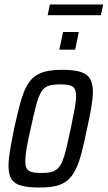

<svg xmlns="http://www.w3.org/2000/svg" viewBox="-20 -830 481 858"><path d="M155 8Q105 8 74.5 -0.5Q44 -9 31 -30Q18 -51 18 -89Q18 -118 25 -159Q32 -200 43 -255Q57 -318 69 -363.5Q81 -409 96 -439Q111 -469 132 -486Q153 -503 183.5 -510.5Q214 -518 258 -518Q309 -518 339 -509Q369 -500 382 -479Q395 -458 395 -419Q395 -391 388 -350Q381 -309 369 -255Q356 -191 344 -145.5Q332 -100 317 -70.5Q302 -41 281 -23.5Q260 -6 229.5 1Q199 8 155 8ZM164 -57Q191 -57 208 -61Q225 -65 237.5 -76.5Q250 -88 259 -110Q268 -132 276.5 -167.5Q285 -203 296 -255Q307 -308 313.5 -343Q320 -378 320 -400Q320 -423 313 -434Q306 -445 290.5 -449Q275 -453 249 -453Q217 -453 197 -446.5Q177 -440 164.5 -419.5Q152 -399 141.5 -359.5Q131 -320 117 -255Q105 -203 99 -167.5Q93 -132 93 -110Q93 -87 100 -76Q107 -65 123 -61Q139 -57 164 -57ZM245 -608 262 -687H332L316 -608ZM193 -762 203 -810H441L431 -762Z"/></svg>

Font: Saira Condensed
Style: Italic
Weight: 400
Width: 3
Italic angle: -12°
Designer: Hector Gatti with collaboration of the Omnibus-Type team
Foundry: Omnibus-Type
Version: Version 1.100